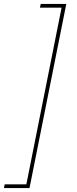

<svg xmlns="http://www.w3.org/2000/svg" viewBox="-84 -762 392 976"><path d="M66 194H-64L-60 175H50L229 -723H119L123 -742H253Z"/></svg>

Font: Montserrat Thin Thin
Style: Italic
Weight: 250
Italic angle: -11.3°
Version: Version 9.000